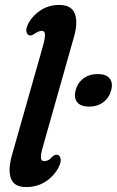

<svg xmlns="http://www.w3.org/2000/svg" viewBox="-20 -749 473 778"><path d="M280 -600.5 154.5 -157Q144.5 -122.5 145.8 -109.2Q147 -96 159 -96Q167 -96 175 -99.8Q183 -103.5 192.5 -114.5Q202 -123 211 -122Q221.5 -121 225.2 -107.2Q229 -93.5 217 -70Q198 -34.5 164 -12.8Q130 9 86 9Q37 9 24.2 -26Q11.5 -61 28.5 -120.5L154 -562.5Q163.5 -597 162.2 -610.5Q161 -624 149 -624Q137.5 -624 122 -613.5Q108 -603.5 100.5 -605.5Q90.5 -606.5 87.2 -620Q84 -633.5 96 -656.5Q114 -688 146.5 -708.5Q179 -729 219.5 -729Q269.5 -729 283 -694Q296.5 -659 280 -600.5ZM340.5 -317Q307 -317 292.8 -334.8Q278.5 -352.5 286.5 -383.5Q294.5 -413.5 318.2 -431.2Q342 -449 376 -449Q410 -449 424.2 -431.2Q438.5 -413.5 430.5 -383.5Q422.5 -353 398.8 -335Q375 -317 340.5 -317Z"/></svg>

Font: Fraunces 144pt S100 SemiBold
Style: Italic
Weight: 600
Italic angle: -16°
Version: Version 1.000; ttfautohint (v1.8.3)